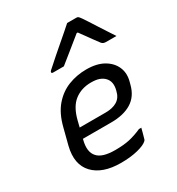

<svg xmlns="http://www.w3.org/2000/svg" viewBox="-195 -947 999 1081"><g transform="rotate(-30 304.5 -406.0)"><path d="M367 -543Q435 -543 479 -517.5Q523 -492 540.5 -450.5Q558 -409 544 -359L540 -344Q523 -277 472 -245.5Q421 -214 340 -214H156L155 -210Q136 -137 169 -102Q199 -68 282 -68Q338 -68 376 -76.5Q414 -85 457 -104H472Q468 -88 463.5 -71.5Q459 -55 454 -38Q453 -34 449 -30Q432 -13 385 -1Q338 11 275 11Q155 11 97 -50.5Q39 -112 66 -221L93 -326Q113 -405 154 -452.5Q195 -500 250 -521.5Q305 -543 367 -543ZM353 -466Q291 -466 246.5 -432Q202 -398 182 -319L172 -278H340Q387 -278 416 -296Q445 -314 454 -354Q469 -409 438 -439Q425 -452 405 -459Q385 -466 353 -466ZM405 -823H465Q473 -823 477.5 -819Q482 -815 492 -801Q498 -792 511.5 -771.5Q525 -751 542 -724Q559 -697 577 -670Q595 -643 609 -621H541Q523 -621 514 -632Q505 -643 483.5 -673Q462 -703 430 -747H423Q370 -704 333.5 -674.5Q297 -645 267 -621H197Q186 -621 188 -630Q189 -634 194 -638.5Q199 -643 216 -658Q231 -672 257 -694.5Q283 -717 312 -742Q341 -767 366.5 -789Q392 -811 405 -823Z"/></g></svg>

Font: Recursive Mn Lnr St
Style: Italic
Weight: 400
Italic angle: -15°
Monospace: yes
Version: Version 1.079;hotconv 1.0.112;makeotfexe 2.5.65598; ttfautoh